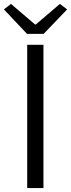

<svg xmlns="http://www.w3.org/2000/svg" viewBox="-37 -961 363 981"><path d="M102 0H185V-732H102ZM101 -788H186L306 -913L269 -941L146 -836H142L19 -941L-17 -913Z"/></svg>

Font: Noto Sans JP DemiLight
Style: Regular
Weight: 350
Designer: Ryoko NISHIZUKA 西塚涼子 (kana, bopomofo & ideographs); Paul D. Hunt (Latin, Greek & Cyrillic); Sandoll Communications 산돌커뮤니
Foundry: Adobe
Version: Version 2.004;hotconv 1.0.118;makeotfexe 2.5.65603